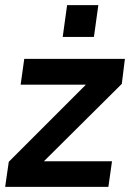

<svg xmlns="http://www.w3.org/2000/svg" viewBox="-24 -724 509 744"><path d="M-4 0 10 -97 309 -396H56L70 -496H460L448 -399L146 -99H410L396 0ZM219 -581 236 -704H357L340 -581Z"/></svg>

Font: Host Grotesk SemiBold
Style: Italic
Weight: 600
Italic angle: -8°
Designer: Doğukan Karapınar based on Poppins by Indian Type Foundry, Jonny Pinhorn
Foundry: Element Type
Version: Version 1.001; ttfautohint (v1.8.4.7-5d5b)